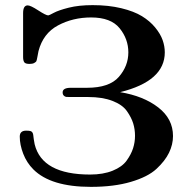

<svg xmlns="http://www.w3.org/2000/svg" viewBox="-20 -717 743 748"><path d="M57 -185Q57 -208 82 -208Q93 -208 98.5 -206.5Q104 -205 106.5 -200.5Q109 -196 109.5 -191Q110 -186 111.5 -175Q113 -164 115 -155Q144 -37 331 -37Q382 -37 419 -52Q456 -67 473.5 -91.5Q491 -116 498.5 -139.5Q506 -163 506 -188Q506 -213 499 -236Q492 -259 474.5 -284Q457 -309 418 -324Q379 -339 324 -339H253Q243 -339 238 -339.5Q233 -340 228.5 -344.5Q224 -349 224 -357Q224 -375 256 -375H319Q406 -375 443 -417.5Q480 -460 480 -513Q480 -565 446 -607Q412 -649 335 -649Q264 -649 206 -618Q148 -587 130 -518Q128 -509 125.5 -494.5Q123 -480 121 -477.5Q119 -475 113 -471.5Q107 -468 95 -468Q79 -468 74.5 -474.5Q70 -481 70 -495V-666Q70 -696 88 -696Q99 -696 129 -676.5Q159 -657 168 -657Q171 -657 189.5 -667Q208 -677 247.5 -687Q287 -697 341 -697Q403 -697 452.5 -685Q502 -673 533 -654Q564 -635 584.5 -610Q605 -585 613.5 -561Q622 -537 622 -513Q622 -401 448 -358Q539 -343 596.5 -298.5Q654 -254 654 -187Q654 -154 638.5 -122Q623 -90 589.5 -59Q556 -28 490 -8.5Q424 11 334 11Q178 11 110 -57Q84 -83 70.5 -118Q57 -153 57 -185Z"/></svg>

Font: CMU Serif
Style: Bold
Weight: 700
Version: Version 0.7.0